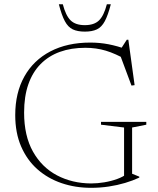

<svg xmlns="http://www.w3.org/2000/svg" viewBox="-20 -890 756 920"><path d="M613 -57.5 647.5 -43.5V-39Q616.5 -24.5 579.5 -13.5Q542.5 -2.5 501.2 3.8Q460 10 416.5 10Q340.5 10 274.8 -12.5Q209 -35 159.2 -79Q109.5 -123 81.2 -188.2Q53 -253.5 53 -338.5Q53 -445.5 96.8 -523.5Q140.5 -601.5 221.5 -643.8Q302.5 -686 412.5 -686Q458 -686 500.5 -677.8Q543 -669.5 588.5 -653L560 -657L587.5 -699.5H595L625 -482L610 -480L548.5 -645L590 -601Q533 -633.5 487 -647.2Q441 -661 389 -661Q321 -661 267 -641.5Q213 -622 174.5 -583Q136 -544 115.8 -486Q95.5 -428 95.5 -350.5Q95.5 -239 138 -163.5Q180.5 -88 253.2 -49.8Q326 -11.5 416.5 -11Q447.5 -11 480.2 -16.5Q513 -22 541.8 -32.5Q570.5 -43 587.5 -57L574.5 -34V-279L464 -292.5V-306H681V-292.5L613 -279ZM386.5 -769.5Q431.5 -769.5 454.8 -792.5Q478 -815.5 492 -869.5H511Q497.5 -817 482.2 -788.5Q467 -760 444.2 -749.2Q421.5 -738.5 386.5 -738.5Q351.5 -738.5 328.8 -749.2Q306 -760 290.8 -788.5Q275.5 -817 262 -869.5H281Q295 -815.5 318.2 -792.5Q341.5 -769.5 386.5 -769.5Z"/></svg>

Font: Newsreader 16pt 16pt ExtraLight
Style: Regular
Weight: 250
Version: Version 1.003